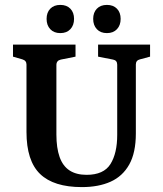

<svg xmlns="http://www.w3.org/2000/svg" viewBox="-20 -754 665 783"><path d="M592 -572V-523L551 -512Q534 -508 534 -491V-210Q534 -131 507 -83Q480 -35 431 -13Q382 9 314 9Q199 9 143.5 -44.5Q88 -98 88 -216V-491Q88 -507 71 -512L33 -523V-572H288V-523L228 -511Q210 -507 210 -489V-205Q210 -151 223 -114Q236 -77 263.5 -59Q291 -41 333 -41Q403 -41 430.5 -85Q458 -129 458 -204V-490Q458 -508 441 -511L380 -523V-572ZM282 -677Q282 -651 267 -635Q252 -619 226 -619Q200 -619 185 -635Q170 -651 170 -677Q170 -703 185 -718.5Q200 -734 226 -734Q252 -734 267 -718.5Q282 -703 282 -677ZM472 -677Q472 -651 457 -635Q442 -619 416 -619Q390 -619 375 -635Q360 -651 360 -677Q360 -703 375 -718.5Q390 -734 416 -734Q442 -734 457 -718.5Q472 -703 472 -677Z"/></svg>

Font: Rasa SemiBold
Style: Regular
Weight: 600
Designer: Anna Giedrys (Yrsa+Rasa design), David Brezina (Yrsa art-direction, Rasa art-direction, design)
Foundry: Rosetta Type Foundry
Version: Version 2.004